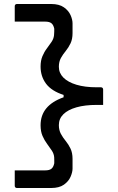

<svg xmlns="http://www.w3.org/2000/svg" viewBox="-20 -780 590 961"><path d="M183.1 -446.7Q183.1 -476.8 192.4 -498.8Q201.7 -520.9 214.9 -538Q228 -555.1 238.4 -570.9Q248.7 -586.6 250.4 -603.4Q251.2 -611.9 251.4 -620Q251.6 -628.1 251.6 -636.2Q247.5 -655.6 237.3 -663.7Q227.1 -671.8 206.2 -671.8Q171.2 -671.8 136.7 -671.8Q102.2 -671.8 67.2 -671.8H53.8Q53.8 -691.4 53.8 -710.4Q53.8 -729.5 53.8 -749Q53.8 -754 56.8 -757Q59.8 -760 64.8 -760H236Q276.2 -760 299.8 -743.4Q323.3 -726.8 333.2 -704.2Q343.1 -681.7 343.1 -662.9V-614.2Q343.1 -584.1 333 -562.9Q322.9 -541.8 308.9 -524.7Q294.8 -507.6 284.7 -489.4Q274.6 -471.1 274.6 -445.8Q274.6 -414.6 297.3 -391.6Q320.1 -368.7 362.6 -355.9Q405.1 -343.1 464.2 -343.1H485.2Q490.2 -343.1 493.2 -340.1Q496.2 -337.1 496.2 -332.1Q496.2 -312.5 496.2 -293.5Q496.2 -274.5 496.2 -254.9H464.2Q405.1 -254.9 362.6 -242.8Q320.1 -230.7 297.3 -208.3Q274.6 -185.9 274.6 -153.8Q274.6 -128.9 284.7 -110.1Q294.8 -91.4 308.9 -74.3Q322.9 -57.2 333 -36.1Q343.1 -14.9 343.1 15.2V63.9Q343.1 81.7 333.2 104.7Q323.3 127.8 299.8 144.4Q276.2 161 236 161H64.8Q59.8 161 56.8 158Q53.8 155 53.8 150Q53.8 130.5 53.8 111.4Q53.8 92.4 53.8 72.8H67.2Q102.2 72.8 136.7 72.8Q171.2 72.8 206.2 72.8Q227.1 72.8 237.3 64.7Q247.5 56.6 251.6 37.2Q251.6 30 251.6 22.3Q251.6 14.6 251.2 7.3Q250 -9.9 239.6 -25.9Q229.3 -41.8 215.9 -59.6Q202.5 -77.5 192.8 -99.7Q183.1 -122 183.1 -152.9Q183.1 -203.3 212 -238Q240.9 -272.8 298.3 -293.1V-304.9Q238.2 -324.2 210.6 -360.9Q183.1 -397.7 183.1 -446.7Z"/></svg>

Font: Recursive Sans Linear Light
Style: Regular
Weight: 300
Version: Version 1.085